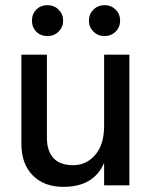

<svg xmlns="http://www.w3.org/2000/svg" viewBox="-20 -719 591 745"><path d="M207.5 -681.5Q225 -664 225 -639Q225 -614 207.5 -596.5Q190 -579 164 -579Q138 -579 121 -596Q104 -613 104 -639Q104 -665 121 -682Q138 -699 164 -699Q190 -699 207.5 -681.5ZM428.5 -682Q446 -665 446 -639Q446 -613 428.5 -596Q411 -579 385.5 -579Q360 -579 342.5 -596.5Q325 -614 325 -639Q325 -664 342.5 -681.5Q360 -699 385.5 -699Q411 -699 428.5 -682ZM482 0H384V-87Q344 6 226 6Q151 6 107 -38.5Q63 -83 63 -161V-507H162V-185Q162 -133 187.5 -105.5Q213 -78 264 -78Q315 -78 349.5 -118Q384 -158 384 -231V-507H482Z"/></svg>

Font: Hind Mysuru Medium
Style: Regular
Weight: 500
Designer: Manushi Parikh, Hitesh Malaviya
Foundry: Indian Type Foundry
Version: Version 0.703;PS 1.0;hotconv 1.0.86;makeotf.lib2.5.63406